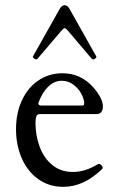

<svg xmlns="http://www.w3.org/2000/svg" viewBox="-20 -706 449 737"><path d="M41.5 -210Q41.5 -272.9 64.7 -322Q87.9 -371.1 128.4 -397.9Q168.9 -424.8 219.7 -424.8Q289.6 -424.8 337.4 -371.6Q355 -351.6 365 -332.5Q375 -313.5 375 -298.8Q375 -268.1 350.1 -268.1H130.9Q116.2 -268.1 116.2 -235.8Q116.2 -186 132.3 -142.6Q148.4 -99.1 180.9 -72.5Q213.4 -45.9 260.3 -45.9Q306.2 -45.9 355 -75.2Q357.4 -76.7 359.4 -76.7Q364.7 -76.7 369.4 -72Q374 -67.4 374 -62Q374 -59.1 372.1 -57.1Q334.5 -21.5 297.9 -5.1Q261.2 11.2 222.7 11.2Q168.9 11.2 127.7 -17.8Q86.4 -46.9 64 -97.4Q41.5 -147.9 41.5 -210ZM295.9 -300.8Q303.2 -300.8 303.2 -309.1Q303.2 -325.2 292.2 -345.9Q281.2 -366.7 261.5 -381.3Q241.7 -396 217.8 -396Q188.5 -396 165.5 -373.8Q142.6 -351.6 128.9 -314.9Q127.4 -311.5 127.4 -308.6Q127.4 -300.8 139.2 -300.8ZM123.5 -480Q121.6 -478 119.1 -478Q116.2 -478 112.3 -480.5Q104 -485.8 106.4 -489.3L209.5 -672.4Q217.3 -686 228 -686Q238.8 -686 246.6 -672.4L349.6 -489.3L350.1 -487.3Q350.1 -484.9 344.7 -480.5Q341.3 -478 337.4 -478Q334.5 -478 332.5 -480L242.7 -585.9Q232.4 -598.1 228 -598.1Q224.1 -598.1 213.9 -585.9Z"/></svg>

Font: JuniusX
Style: Regular
Weight: 400
Designer: Peter S. Baker
Foundry: Briery Creek Software
Version: Version 1.004